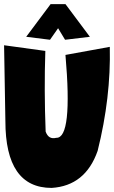

<svg xmlns="http://www.w3.org/2000/svg" viewBox="-22 -922 559 941"><path d="M-2 -700.2 200.2 -672.4Q193.8 -479.5 201.7 -277.3Q215.8 -236.8 253.9 -246.6Q334.5 -243.7 298.8 -652.8L516.1 -692.4Q522 -444.3 456.5 -182.6Q396.5 -11.2 231 -1Q4.4 -1 4.4 -328.6ZM106.4 -741.7 226.1 -901.9H298.8L418.5 -741.7L296.9 -727.1L262.7 -783.7L223.1 -727.1Z"/></svg>

Font: Lapsus Pro (theguybrush.com)
Style: Bold
Weight: 700
Designer: Jose Roses
Version: Version 1.00 February 9, 2018, initial release